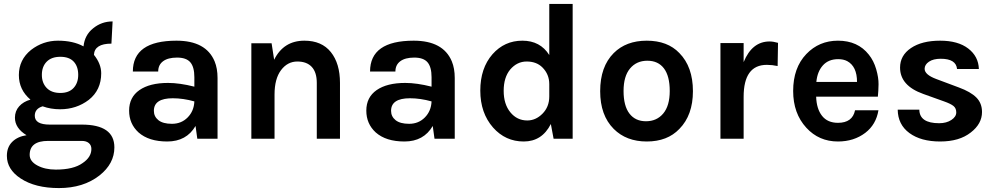

<svg xmlns="http://www.w3.org/2000/svg" viewBox="-20 -706 5066 977"><path d="M135 -199Q76 -249 76 -324Q76 -402 138 -452Q199 -499 275 -499Q352 -499 405 -470Q411 -528 454 -562Q497 -597 553 -597L547 -484Q461 -484 458 -427Q495 -381 495 -333Q495 -248 432 -198Q369 -150 286 -150Q238 -150 197 -165Q157 -153 157 -117Q157 -72 233 -72H396Q562 -72 562 44Q562 127 486 187Q404 251 280 251Q159 251 85 202Q15 156 15 87Q15 43 42 16Q69 -11 115 -18Q56 -54 56 -107Q56 -141 77.5 -165Q99 -189 135 -199ZM396 11H225Q131 11 131 82Q131 115 170 136Q209 157 264 157Q354 157 400 124Q445 94 445 52Q445 33 432 22Q419 11 396 11ZM287 -233Q331 -233 354.5 -258.5Q378 -284 378 -325Q378 -368 355 -392.5Q332 -417 287 -417Q242 -417 217.5 -392Q193 -367 193 -325Q193 -284 217.5 -258.5Q242 -233 287 -233Z M835 -284Q894 -284 969 -265V-313Q969 -365 948.5 -389Q928 -413 881 -413Q835 -413 810 -394.5Q785 -376 785 -342H656Q656 -499 878 -499Q1028 -499 1072 -394Q1087 -358 1087 -309V0H984L975 -65Q929 14 831 14Q737 14 685 -32Q637 -76 637 -143Q637 -211 689.5 -247.5Q742 -284 835 -284ZM969 -190Q912 -206 859 -206Q763 -206 763 -142Q763 -113 786 -94.5Q809 -76 855 -76Q903 -76 935 -108.5Q967 -141 969 -190Z M1259 -486H1362L1375 -402Q1423 -499 1529 -499Q1617 -499 1663.5 -441Q1710 -383 1710 -284V0H1592V-284Q1592 -338 1566.5 -365.5Q1541 -393 1493 -393Q1443 -393 1410 -349Q1377 -305 1377 -225V0H1259Z M2042 -284Q2101 -284 2176 -265V-313Q2176 -365 2155.5 -389Q2135 -413 2088 -413Q2042 -413 2017 -394.5Q1992 -376 1992 -342H1863Q1863 -499 2085 -499Q2235 -499 2279 -394Q2294 -358 2294 -309V0H2191L2182 -65Q2136 14 2038 14Q1944 14 1892 -32Q1844 -76 1844 -143Q1844 -211 1896.5 -247.5Q1949 -284 2042 -284ZM2176 -190Q2119 -206 2066 -206Q1970 -206 1970 -142Q1970 -113 1993 -94.5Q2016 -76 2062 -76Q2110 -76 2142 -108.5Q2174 -141 2176 -190Z M2894 0H2797L2783 -75Q2738 14 2645 14Q2552 14 2489 -57Q2424 -131 2424 -245Q2424 -359 2486 -430Q2547 -499 2638 -499Q2729 -499 2775 -426V-686H2894ZM2663 -93Q2706 -93 2740 -127Q2775 -162 2775 -215V-278Q2775 -328 2740 -363Q2710 -393 2660 -393Q2611 -393 2576 -352Q2543 -312 2543 -244Q2543 -176 2577 -134.5Q2611 -93 2663 -93Z M3271 -499Q3377 -499 3437 -436Q3506 -366 3506 -242Q3506 -120 3437 -50Q3376 14 3271 14Q3167 14 3103 -50Q3034 -119 3034 -242Q3034 -367 3103 -436Q3166 -499 3271 -499ZM3267 -89Q3322 -89 3355 -128.5Q3388 -168 3388 -243Q3388 -319 3358.5 -358Q3329 -397 3274 -397Q3219 -397 3186 -357.5Q3153 -318 3153 -243Q3153 -167 3183 -128Q3213 -89 3267 -89Z M3646 -487H3764V-390Q3807 -495 3896 -495Q3915 -495 3939 -488L3937 -370Q3909 -376 3882 -376Q3764 -376 3764 -213V0H3646Z M4447 -214H4133Q4135 -152 4163 -116.5Q4191 -81 4244 -81Q4318 -81 4331 -145H4450Q4438 -72 4383 -30Q4325 14 4244 14Q4147 14 4083 -56Q4016 -129 4016 -243Q4016 -361 4083 -431Q4148 -499 4244 -499Q4345 -499 4401 -428Q4426 -397 4438.5 -354Q4451 -311 4450.5 -277Q4450 -243 4447 -214ZM4245 -405Q4196 -405 4167.5 -373.5Q4139 -342 4134 -289H4341Q4341 -368 4291 -395Q4272 -405 4245 -405Z M4548 -148H4658Q4659 -79 4759 -79Q4796 -79 4821 -95.5Q4846 -112 4846 -134Q4846 -155 4832 -166.5Q4818 -178 4784 -190L4678 -228Q4560 -270 4560 -362Q4560 -424 4615.5 -461.5Q4671 -499 4764 -499Q4855 -499 4907 -459Q4959 -419 4961 -355H4850Q4845 -407 4767 -407Q4729 -407 4707 -392Q4685 -377 4685 -356Q4685 -326 4744 -304L4859 -261Q4919 -239 4948 -210Q4977 -181 4977 -136Q4977 -76 4920 -32Q4862 14 4764 14Q4666 14 4607.5 -29Q4549 -72 4548 -148Z"/></svg>

Font: Karla Neue
Style: Bold
Weight: 700
Designer: Jonathan Pinhorn
Foundry: PYRS Fontlab Ltd. / Made with FontLab
Version: Version 1.000;PS 001.001;hotconv 1.0.56